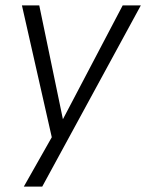

<svg xmlns="http://www.w3.org/2000/svg" viewBox="-20 -509 540 709"><path d="M68 180 179 -16 176 19 61 -489H125L216 -51H203L433 -489H500L136 180Z"/></svg>

Font: Nunito Sans 10pt SemiCondensed Light
Style: Italic
Weight: 300
Width: 4
Italic angle: -9°
Designer: Vernon Adams
Foundry: Vernon Adams
Version: Version 3.101;gftools[0.9.27]